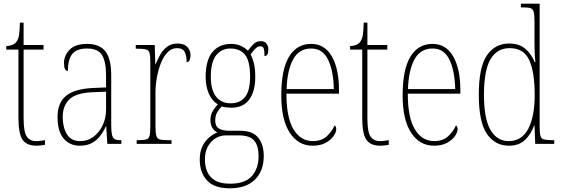

<svg xmlns="http://www.w3.org/2000/svg" viewBox="-20 -780 3040 1041"><path d="M178 10Q124 10 102 -23Q80 -56 80 -141V-511H14V-530Q52 -532 68 -552Q80 -567 83.5 -592.5Q87 -618 88 -657H108V-536H216V-511H108V-138Q108 -66 124.5 -40.5Q141 -15 176 -15Q189 -15 199.5 -16.5Q210 -18 224 -20V5Q199 10 178 10Z M412 10Q359 10 325.5 -28.5Q292 -67 292 -146Q292 -224 339.5 -261.5Q387 -299 486 -303L555 -306V-371Q555 -446 533 -481.5Q511 -517 452 -517Q396 -517 372 -487.5Q348 -458 348 -395Q327 -395 327 -439Q327 -479 357.5 -510.5Q388 -542 452 -542Q520 -542 551.5 -501.5Q583 -461 583 -372V-105Q583 -68 587 -50Q591 -32 602 -26Q613 -20 634 -20H638V0H562L556 -95H554Q542 -68 524 -44Q506 -20 479 -5Q452 10 412 10ZM415 -15Q456 -15 487.5 -39Q519 -63 537 -101.5Q555 -140 555 -185V-283L485 -280Q394 -277 357 -242Q320 -207 320 -146Q320 -90 342.5 -52.5Q365 -15 415 -15Z M721 0V-20H728Q759 -20 773 -24Q787 -28 791 -44.5Q795 -61 795 -97V-441Q795 -476 791 -492Q787 -508 771.5 -512Q756 -516 723 -516H716V-536H819L822 -432H824Q834 -457 848.5 -483Q863 -509 886 -526.5Q909 -544 943 -544Q978 -544 995.5 -525.5Q1013 -507 1013 -481Q1013 -465 1008 -454Q1003 -443 992 -443Q992 -475 982 -497Q972 -519 939 -519Q911 -519 889.5 -497.5Q868 -476 853.5 -440.5Q839 -405 831 -362Q823 -319 823 -277V-97Q823 -61 827.5 -44.5Q832 -28 846.5 -24Q861 -20 892 -20H910V0Z M1226 241Q1142 241 1102.5 198.5Q1063 156 1063 85Q1063 42 1078 12Q1093 -18 1115.5 -36Q1138 -54 1159 -62Q1144 -69 1132.5 -85Q1121 -101 1121 -131Q1121 -158 1134.5 -179.5Q1148 -201 1161 -214Q1130 -232 1112.5 -272Q1095 -312 1095 -362Q1095 -453 1131.5 -497.5Q1168 -542 1234 -542Q1263 -542 1286.5 -531Q1310 -520 1324 -505Q1337 -523 1353.5 -540Q1370 -557 1394 -557Q1415 -557 1425 -543.5Q1435 -530 1435 -512Q1435 -476 1414 -476Q1414 -504 1410 -516.5Q1406 -529 1392 -529Q1379 -529 1367 -518.5Q1355 -508 1339 -485Q1349 -466 1356.5 -437Q1364 -408 1364 -363Q1364 -285 1331.5 -240.5Q1299 -196 1234 -196Q1223 -196 1206.5 -198Q1190 -200 1182 -203Q1168 -189 1157.5 -171Q1147 -153 1147 -126Q1147 -95 1167.5 -83Q1188 -71 1222 -71H1283Q1350 -71 1380 -33.5Q1410 4 1410 66Q1410 146 1362.5 193.5Q1315 241 1226 241ZM1231 -220Q1283 -220 1309.5 -255Q1336 -290 1336 -365Q1336 -449 1308.5 -483Q1281 -517 1229 -517Q1182 -517 1152.5 -481Q1123 -445 1123 -364Q1123 -293 1151 -256.5Q1179 -220 1231 -220ZM1228 216Q1309 216 1345.5 174.5Q1382 133 1382 67Q1382 10 1358 -18Q1334 -46 1274 -46H1207Q1157 -46 1124 -9.5Q1091 27 1091 85Q1091 121 1103.5 150.5Q1116 180 1145.5 198Q1175 216 1228 216Z M1675 10Q1597 10 1551 -60.5Q1505 -131 1505 -262Q1505 -403 1547 -472.5Q1589 -542 1667 -542Q1740 -542 1779 -474.5Q1818 -407 1818 -291V-272H1533Q1533 -142 1571.5 -78.5Q1610 -15 1676 -15Q1723 -15 1751.5 -41Q1780 -67 1794 -100Q1803 -95 1803 -79Q1803 -63 1788.5 -42Q1774 -21 1745.5 -5.5Q1717 10 1675 10ZM1790 -297Q1788 -395 1759 -456Q1730 -517 1667 -517Q1601 -517 1569 -457.5Q1537 -398 1534 -297Z M2042 10Q1988 10 1966 -23Q1944 -56 1944 -141V-511H1878V-530Q1916 -532 1932 -552Q1944 -567 1947.5 -592.5Q1951 -618 1952 -657H1972V-536H2080V-511H1972V-138Q1972 -66 1988.5 -40.5Q2005 -15 2040 -15Q2053 -15 2063.5 -16.5Q2074 -18 2088 -20V5Q2063 10 2042 10Z M2333 10Q2255 10 2209 -60.5Q2163 -131 2163 -262Q2163 -403 2205 -472.5Q2247 -542 2325 -542Q2398 -542 2437 -474.5Q2476 -407 2476 -291V-272H2191Q2191 -142 2229.5 -78.5Q2268 -15 2334 -15Q2381 -15 2409.5 -41Q2438 -67 2452 -100Q2461 -95 2461 -79Q2461 -63 2446.5 -42Q2432 -21 2403.5 -5.5Q2375 10 2333 10ZM2448 -297Q2446 -395 2417 -456Q2388 -517 2325 -517Q2259 -517 2227 -457.5Q2195 -398 2192 -297Z M2740 10Q2664 10 2620 -54Q2576 -118 2576 -267Q2576 -416 2620 -480Q2664 -544 2740 -544Q2794 -544 2827 -516.5Q2860 -489 2879 -444H2883Q2880 -468 2879 -493.5Q2878 -519 2878 -544V-658Q2878 -697 2874 -714Q2870 -731 2857 -735.5Q2844 -740 2815 -740H2804V-760H2906V-88Q2906 -57 2910.5 -42.5Q2915 -28 2929.5 -24Q2944 -20 2974 -20H2985V0H2882L2878 -100H2876Q2858 -50 2825 -20Q2792 10 2740 10ZM2739 -15Q2808 -15 2843.5 -80.5Q2879 -146 2879 -265Q2879 -389 2849.5 -454Q2820 -519 2743 -519Q2675 -519 2639.5 -459Q2604 -399 2604 -265Q2604 -135 2640 -74.5Q2676 -14 2739 -15Z"/></svg>

Font: Noto Serif Lao Condensed Thin
Style: Regular
Weight: 100
Width: 3
Designer: Monotype Design Team
Foundry: Monotype Imaging Inc.
Version: Version 2.003; ttfautohint (v1.8.4.7-5d5b)